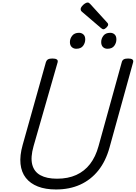

<svg xmlns="http://www.w3.org/2000/svg" viewBox="-20 -1477 1072 1516"><path d="M422 19Q339 19 279 -4.5Q219 -28 184 -72.5Q149 -117 142 -182.5Q135 -248 159 -333L343 -988Q348 -1002 359.5 -1008.5Q371 -1015 394 -1015Q417 -1015 428 -1008Q439 -1001 435 -985L245 -323Q220 -235 234.5 -178Q249 -121 299 -93.5Q349 -66 430 -66Q517 -66 582 -95.5Q647 -125 691 -182Q735 -239 758 -323L942 -988Q946 -1002 957.5 -1008.5Q969 -1015 992 -1015Q1039 -1015 1031 -985L845 -313Q815 -204 756 -130.5Q697 -57 613 -19Q529 19 422 19ZM582 -1092Q561 -1092 546.5 -1105.5Q532 -1119 532 -1145Q532 -1172 550 -1195Q568 -1218 604 -1218Q624 -1218 638.5 -1205Q653 -1192 653 -1166Q653 -1138 636 -1115Q619 -1092 582 -1092ZM828 -1092Q807 -1092 793 -1105.5Q779 -1119 779 -1145Q779 -1172 796.5 -1195Q814 -1218 850 -1218Q871 -1218 885 -1205Q899 -1192 899 -1166Q899 -1138 882 -1115Q865 -1092 828 -1092ZM796 -1246Q792 -1246 787 -1249Q782 -1252 777 -1256L632 -1380Q622 -1388 619.5 -1393Q617 -1398 617 -1405Q617 -1416 627 -1428Q637 -1440 649.5 -1448.5Q662 -1457 672 -1457Q678 -1457 682.5 -1454Q687 -1451 692 -1446L825 -1300Q831 -1294 832.5 -1290Q834 -1286 834 -1283Q834 -1273 820.5 -1259.5Q807 -1246 796 -1246Z"/></svg>

Font: Playwrite TZ
Style: Regular
Weight: 400
Designer: Veronika Burian, José Scaglione
Foundry: TypeTogether
Version: Version 1.002